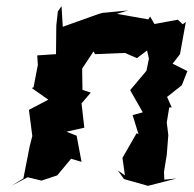

<svg xmlns="http://www.w3.org/2000/svg" viewBox="-20 -584 629 624"><path d="M514 0 513 -26 522 -81 527 -145 522 -186 530 -235H538L523 -269L571 -307L589 -353L541 -377L565 -408L584 -513L574 -505L558 -520L482 -506L468 -530L462 -521L360 -539L396 -550L312 -542L296 -537L184 -497L180 -564L168 -547L163 -501L162 -408L101 -404L103 -373L89 -300L83 -298L137 -260L74 -227L85 -142L77 -111L56 -4L17 20L70 -8L115 3L166 -14L211 -68L245 -58L229 -143L196 -156L254 -169L245 -248L275 -283L248 -292L247 -361L284 -417L289 -408L386 -412L425 -395L458 -420L464 -393L456 -354L403 -291L444 -219L411 -210L430 -148L424 -151L378 -71L386 -14L363 -30L383 -2L461 20L554 -4Z"/></svg>

Font: Asimov Aggro
Style: It
Weight: 500
Designer: Google
Version: Version 2.000980; 2014